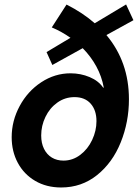

<svg xmlns="http://www.w3.org/2000/svg" viewBox="-20 -830 623 858"><path d="M32.2 -216.8Q32.2 -290 67.9 -356.2Q103.5 -422.4 164.3 -462.4Q225.1 -502.4 295.4 -502.4Q340.3 -502.4 380.4 -485.6Q420.4 -468.8 440.9 -438.5H443.8Q434.6 -488.8 410.4 -533.2Q386.2 -577.6 349.6 -614.7L213.9 -539.6L188 -597.2L294.9 -661.1Q255.4 -689 211.4 -707.5L277.3 -809.6Q350.1 -772.9 403.3 -726.1L543.5 -810.1L576.2 -739.7L455.6 -673.3Q556.2 -553.2 556.2 -386.7Q556.2 -284.7 519.5 -193.8Q482.9 -103 413.8 -47.6Q344.7 7.8 253.4 7.8Q187.5 7.8 137.2 -21.7Q86.9 -51.3 59.6 -102.3Q32.2 -153.3 32.2 -216.8ZM411.1 -288.6Q411.1 -337.4 385.3 -366.7Q359.4 -396 313 -396Q270.5 -396 236.3 -371.6Q202.1 -347.2 183.1 -307.6Q164.1 -268.1 164.1 -224.6Q164.1 -189.9 176.8 -164.6Q189.5 -139.2 211.9 -125.7Q234.4 -112.3 263.7 -112.3Q304.7 -112.3 338.6 -137.9Q372.6 -163.6 391.8 -204.6Q411.1 -245.6 411.1 -288.6Z"/></svg>

Font: Reddit Sans Chocolate
Style: Bold Italic
Weight: 700
Italic angle: -11.25°
Designer: Stephen Hutchings
Version: Version 1.013